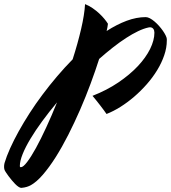

<svg xmlns="http://www.w3.org/2000/svg" viewBox="-99 -806 828 930"><path d="M709 -609.9Q709 -574.7 696.5 -538.3Q684.1 -502 662.6 -466.6Q641.1 -431.2 612.3 -398.4Q583.5 -365.7 551.3 -337.9Q519 -310.1 484.4 -288.3Q449.7 -266.6 417 -253.9Q411.6 -261.7 403.6 -272.7Q395.5 -283.7 386.2 -295.7Q377 -307.6 367.4 -319.6Q357.9 -331.5 349.1 -341.8Q418.9 -369.1 474.4 -406.7Q529.8 -444.3 568.6 -485.6Q607.4 -526.9 628.2 -569.1Q648.9 -611.3 648.9 -647.9Q648.9 -652.8 647.5 -658.2Q646 -663.6 642.6 -667.5Q639.2 -671.4 633.5 -673.1Q627.9 -674.8 620.1 -672.9Q597.2 -668 569.6 -654.8Q542 -641.6 511.5 -621.8Q481 -602.1 448 -576.2Q415 -550.3 381.3 -520.5Q363.3 -463.9 339.8 -400.6Q316.4 -337.4 289.1 -274.7Q261.7 -211.9 231.7 -152.8Q201.7 -93.8 170.7 -44.7Q139.6 4.4 108.6 40.3Q77.6 76.2 48.8 91.8Q41.5 95.7 31 99.1Q20.5 102.5 4.9 104Q-1 104.5 -9 99.1Q-17.1 93.8 -25.4 85.4Q-33.7 77.1 -42 66.9Q-50.3 56.6 -57.4 47.4Q-64.5 38.1 -69.1 30.8Q-73.7 23.4 -75.2 21Q-79.1 13.7 -79.3 3.7Q-79.6 -6.3 -77.1 -16.1Q-67.4 -48.8 -49.8 -87.9Q-32.2 -127 -8.5 -169.7Q15.1 -212.4 44.2 -257.6Q73.2 -302.7 106.7 -347.4Q140.1 -392.1 177 -435.5Q213.9 -479 252.9 -518.6Q277.8 -596.2 293.9 -665.5Q310.1 -734.9 313 -786.1Q332.5 -778.3 350.1 -766.1Q367.7 -753.9 381.8 -740.7Q396 -727.5 406.7 -714.4Q417.5 -701.2 423.8 -690.9Q422.9 -682.6 421.4 -674.1Q419.9 -665.5 417.5 -655.8Q466.8 -687.5 514.4 -705.3Q562 -723.1 606.9 -723.1Q616.2 -723.1 627.2 -717.3Q638.2 -711.4 649.4 -701.9Q660.6 -692.4 671.1 -680.7Q681.6 -668.9 689.9 -657Q698.2 -645 703.4 -634.5Q708.5 -624 709 -617.2ZM2 3.9Q13.2 3.9 32.2 -21Q51.3 -45.9 75 -88.9Q98.6 -131.8 125 -189Q151.4 -246.1 177.2 -310.1Q138.7 -264.2 105.7 -219.2Q72.8 -174.3 48.6 -134Q24.4 -93.8 10.7 -59.8Q-2.9 -25.9 -2.9 -2Q-2.9 3.9 2 3.9Z"/></svg>

Font: Yesteryear
Style: Regular
Weight: 400
Designer: Astigmatic (AOETI)
Foundry: Astigmatic (AOETI)
Version: Version 1.000